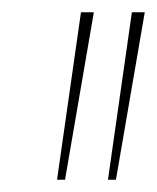

<svg xmlns="http://www.w3.org/2000/svg" viewBox="-20 -720 256 313"><path d="M73 -427 112 -700H133L86 -427ZM156 -427 195 -700H216L169 -427Z"/></svg>

Font: Georama
Style: Italic
Weight: 400
Width: 2
Italic angle: -9°
Designer: Jean-Baptiste Levee
Foundry: Production Type
Version: Version 1.000